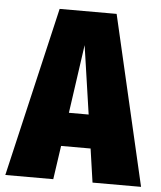

<svg xmlns="http://www.w3.org/2000/svg" viewBox="-71 -741 659 785"><g transform="rotate(5 258.5 -348.0)"><path d="M337.9 0 317.9 -138.2H196.8L176.8 0H-20L142.1 -695.8H376L537.1 0ZM216.8 -275.9H297.9L256.8 -557.1Z"/></g></svg>

Font: Fira Sans Compressed Heavy
Style: Regular
Weight: 900
Width: 1
Designer: Carrois Corporate & Edenspiekermann AG
Foundry: Carrois Corporate GbR & Edenspiekermann AG
Version: Version 4.203;PS 004.203;hotconv 1.0.88;makeotf.lib2.5.64775